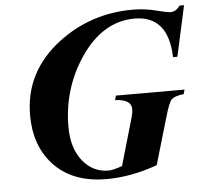

<svg xmlns="http://www.w3.org/2000/svg" viewBox="-50 -730 849 799"><g transform="rotate(-5 374.0 -330.5)"><path d="M747.6 -677.2 701.2 -465.8H683.1Q677.7 -639.6 537.6 -639.6Q402.3 -639.6 309.1 -499.5Q224.1 -371.1 224.1 -214.4Q224.1 -122.6 270 -68.4Q312 -19 375 -19Q393.1 -19 432.1 -32.7L489.7 -231.9Q495.1 -251 495.1 -264.6Q495.1 -306.6 427.2 -308.6L432.1 -327.1H718.8L713.9 -308.6Q673.8 -304.7 660.6 -289.1Q650.4 -276.9 633.8 -220.2L576.2 -23.9Q466.8 15.6 363.8 15.6Q218.3 15.6 139.6 -72.8Q69.3 -151.9 69.3 -275.9Q69.3 -458.5 221.7 -574.2Q357.9 -677.2 532.7 -677.2Q582 -677.2 628.9 -665.3Q675.8 -653.3 689.9 -653.3Q711.9 -653.3 729 -677.2Z"/></g></svg>

Font: Dai Banna SIL Book
Style: BoldOblique
Weight: 700
Italic angle: -11°
Designer: Victor Gaultney
Foundry: SIL International
Version: Version 2.000